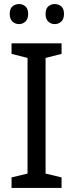

<svg xmlns="http://www.w3.org/2000/svg" viewBox="-20 -928 362 948"><path d="M284 0H37V-52L116 -71V-642L37 -662V-714H284V-662L205 -642V-71L284 -52ZM28 -859Q28 -885 41.5 -896.5Q55 -908 74 -908Q92 -908 105.5 -896.5Q119 -885 119 -859Q119 -834 105.5 -821.5Q92 -809 74 -809Q55 -809 41.5 -821.5Q28 -834 28 -859ZM205 -859Q205 -885 218.5 -896.5Q232 -908 250 -908Q269 -908 282.5 -896.5Q296 -885 296 -859Q296 -834 282.5 -821.5Q269 -809 250 -809Q232 -809 218.5 -821.5Q205 -834 205 -859Z"/></svg>

Font: Noto Sans Display
Style: Regular
Weight: 400
Designer: Monotype Design Team
Foundry: Monotype Imaging Inc.
Version: Version 2.003